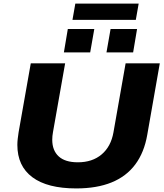

<svg xmlns="http://www.w3.org/2000/svg" viewBox="-20 -1041 916 1073"><path d="M406 12Q245 12 161 -50.5Q77 -113 77 -231Q77 -247 79 -265Q81 -283 84 -302L152 -687H344L276 -302Q274 -292 273 -281Q272 -270 272 -260Q272 -200 308 -167Q344 -134 415 -134Q496 -134 548 -178Q600 -222 614 -301L682 -687H873L803 -288Q786 -189 736 -122Q686 -55 603.5 -21.5Q521 12 406 12ZM337 -748 359 -879H507L484 -748ZM575 -748 598 -879H746L724 -748ZM385 -930 401 -1021H755L739 -930Z"/></svg>

Font: Archivo SemiExpanded ExtraBold
Style: Italic
Weight: 800
Width: 6
Italic angle: -10°
Designer: Hector Gatti
Foundry: Omnibus-Type
Version: Version 2.001